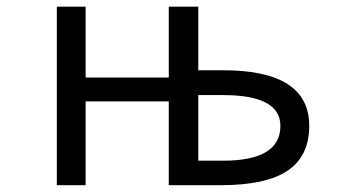

<svg xmlns="http://www.w3.org/2000/svg" viewBox="-20 -544 1040 566"><path d="M564.5 -336.9H637.7Q891.6 -336.9 891.6 -172.9Q891.6 -84 828.1 -41Q764.6 2 628.9 2H477.5V-245.1H232.4V2H147.5V-524.4H232.4V-315.4H477.5V-524.4H564.5ZM564.5 -263.7V-70.3H637.7Q806.6 -70.3 806.6 -172.9Q806.6 -263.7 637.7 -263.7Z"/></svg>

Font: GenEi Gothic M Regular
Style: Regular
Weight: 400
Designer: o_tamon (Modified); [Source Han Sans]
Ryoko NISHIZUKA  (kana & ideographs); Paul D. Hunt (Latin, Greek & Cyrillic); Wenl
Version: Version 1.1a;Original Version 1.004